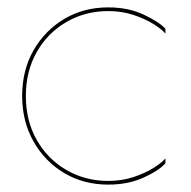

<svg xmlns="http://www.w3.org/2000/svg" viewBox="-20 -490 518 520"><path d="M50 -230Q50 -163 79.5 -111Q109 -59 160 -29.5Q211 0 273 0Q310 0 341.5 -10.5Q373 -21 395.5 -35Q418 -49 428 -61V-48Q412 -29 370 -9.5Q328 10 273 10Q207 10 154.5 -21Q102 -52 71 -106.5Q40 -161 40 -230Q40 -300 71 -354Q102 -408 154.5 -439Q207 -470 273 -470Q328 -470 370 -450Q412 -430 428 -412V-399Q418 -411 395.5 -425Q373 -439 341.5 -449.5Q310 -460 273 -460Q211 -460 160 -430.5Q109 -401 79.5 -349Q50 -297 50 -230Z"/></svg>

Font: Jost* Hairline
Style: Regular
Weight: 100
Version: Version 3.7